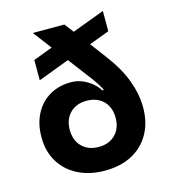

<svg xmlns="http://www.w3.org/2000/svg" viewBox="-111 -834 822 926"><g transform="rotate(-15 300.0 -371.5)"><path d="M299.8 1.5Q223.4 1.5 165.8 -27.8Q108.3 -57 76.4 -109.7Q44.5 -162.4 44.5 -232.8Q44.5 -299 70.2 -348.5Q95.8 -398 142 -425.5Q188.3 -453 248.7 -453Q282.8 -453 310.1 -440.6Q337.3 -428.2 357.1 -410.5Q377 -392.8 386.5 -375.8H393.7Q394 -380.7 377.1 -407.6Q360.3 -434.5 318.7 -487.6L263.9 -560L107.7 -500.9V-602.2L203.9 -638.6L134.4 -730H291.9L326.6 -684.7L488.2 -745.2V-644L387.3 -606L444 -530.4Q503.3 -452.8 529.4 -382.2Q555.5 -311.6 555.5 -246.8Q555.5 -170.8 523.9 -114.9Q492.4 -59 435.4 -28.8Q378.3 1.5 299.8 1.5ZM299.8 -116.7Q352 -116.7 383.2 -148.2Q414.5 -179.7 414.5 -232Q414.5 -266.6 400.4 -292.8Q386.3 -318.9 360.3 -333.1Q334.4 -347.3 299.8 -347.3Q248 -347.3 216.8 -315.8Q185.5 -284.2 185.5 -232Q185.5 -179.7 216.8 -148.2Q248 -116.7 299.8 -116.7Z"/></g></svg>

Font: JetBrains Mono
Style: Regular
Weight: 400
Monospace: yes
Designer: Philipp Nurullin, Konstantin Bulenkov
Foundry: JetBrains
Version: Version 2.305